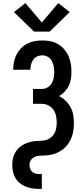

<svg xmlns="http://www.w3.org/2000/svg" viewBox="-20 -1004 540 1239"><path d="M230 215Q208 215 186.5 211.5Q165 208 144.5 199.5Q124 191 107 177Q90 163 79 144Q68 125 63.5 103Q59 81 59 60Q59 41 62.5 22.5Q66 4 74.5 -13Q83 -30 96 -44Q109 -58 125 -67.5Q141 -77 158.5 -83Q176 -89 194.5 -92Q213 -95 232 -95Q251 -95 269.5 -98.5Q288 -102 303.5 -113Q319 -124 329 -140Q339 -156 342.5 -175Q346 -194 346 -212Q346 -234 341.5 -256Q337 -278 324.5 -296Q312 -314 292 -324Q272 -334 250 -334H193V-430H250Q269 -430 286 -439.5Q303 -449 313 -465.5Q323 -482 326.5 -501Q330 -520 330 -539Q330 -558 326.5 -576.5Q323 -595 314 -611.5Q305 -628 288 -637.5Q271 -647 253 -647Q236 -647 220 -640Q204 -633 194.5 -619Q185 -605 180.5 -588.5Q176 -572 176 -555Q176 -555 176 -554.5Q176 -554 176 -554H65Q65 -555 65 -555.5Q65 -556 65 -557Q65 -581 70.5 -606Q76 -631 87.5 -653Q99 -675 116.5 -693Q134 -711 156 -722.5Q178 -734 203 -738.5Q228 -743 253 -743Q279 -743 304.5 -738Q330 -733 353 -720Q376 -707 393.5 -687Q411 -667 421.5 -643.5Q432 -620 436.5 -594Q441 -568 441 -542Q441 -518 437.5 -495Q434 -472 424 -451Q414 -430 397.5 -412.5Q381 -395 361 -384Q385 -372 404 -353.5Q423 -335 435.5 -311.5Q448 -288 452.5 -262Q457 -236 457 -210Q457 -194 455.5 -178Q454 -162 450.5 -146Q447 -130 441 -115.5Q435 -101 427 -87Q419 -73 408 -61Q397 -49 384.5 -39.5Q372 -30 358 -22.5Q344 -15 328.5 -10.5Q313 -6 297 -3.5Q281 -1 265 -0.5Q249 0 233 1Q217 2 202.5 9Q188 16 179 30Q170 44 170 59Q170 71 174 83Q178 95 186.5 103.5Q195 112 206.5 115.5Q218 119 230 119H250V215ZM200 -800 70 -926 144 -984 250 -859 356 -984 430 -926 300 -800Z"/></svg>

Font: Zed Mono
Style: Bold
Weight: 700
Monospace: yes
Designer: Belleve Invis
Foundry: Belleve Invis
Version: Version 1.0.0; ttfautohint (v1.8.4)